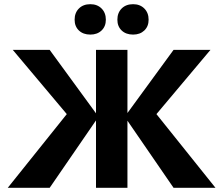

<svg xmlns="http://www.w3.org/2000/svg" viewBox="-20 -896 1065 916"><path d="M808 0 575 -339 808 -658H984L683 -300L690 -397L1008 0ZM17 0 335 -397 342 -300 41 -658H217L450 -339L217 0ZM438 0V-658H588V0ZM411 -731Q377 -731 356.5 -750.5Q336 -770 336 -802Q336 -835 356.5 -855.5Q377 -876 411 -876Q444 -876 464.5 -855.5Q485 -835 485 -802Q485 -770 464.5 -750.5Q444 -731 411 -731ZM615 -731Q581 -731 560.5 -750.5Q540 -770 540 -802Q540 -835 560.5 -855.5Q581 -876 615 -876Q648 -876 668.5 -855.5Q689 -835 689 -802Q689 -770 668.5 -750.5Q648 -731 615 -731Z"/></svg>

Font: Ysabeau ExtraBold
Style: Regular
Weight: 800
Designer: Christian Thalmann (Catharsis Fonts)
Version: Version 2.002